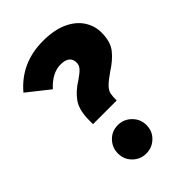

<svg xmlns="http://www.w3.org/2000/svg" viewBox="-215 -807 919 919"><g transform="rotate(-45 244.0 -347.5)"><path d="M299 -262H139V-287Q139 -357 165.5 -394.5Q192 -432 239 -461Q267 -480 279.5 -494Q292 -508 292 -526Q292 -573 232 -574Q174 -574 121 -516L10 -604Q102 -713 251 -713Q326 -713 376.5 -690Q427 -667 452.5 -628Q478 -589 478 -543Q478 -482 450.5 -447Q423 -412 374 -381Q338 -356 322 -339.5Q306 -323 302.5 -306.5Q299 -290 299 -262ZM220 18Q180 18 152 -10Q124 -38 124 -78Q124 -118 151.5 -146.5Q179 -175 220 -175Q260 -175 288.5 -146.5Q317 -118 317 -78Q317 -37 288.5 -9.5Q260 18 220 18Z"/></g></svg>

Font: Trujillo ExtraBold
Style: Regular
Weight: 800
Designer: Fira Sans original fonts by bBox Type GmbH, Carrois Corporate GbR, & Edenspiekermann AG / Changes by Cristiano Sobral
Foundry: Fira Sans original fonts by bBox Type GmbH, Carrois Corporate GbR, & Edenspiekermann AG / Changes by Cristiano Sobral
Version: Version 4.301;July 28, 2020;FontCreator 13.0.0.2655 64-bit